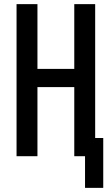

<svg xmlns="http://www.w3.org/2000/svg" viewBox="-20 -755 540 928"><path d="M479 153H391V0H339V-334H161V0H60V-735H161V-422H339V-735H440V-88H479Z"/></svg>

Font: Iosevka Custom Semibold
Style: Regular
Weight: 600
Designer: Belleve Invis
Foundry: Belleve Invis
Version: Version 27.0.2; ttfautohint (v1.8.4)